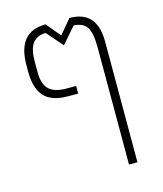

<svg xmlns="http://www.w3.org/2000/svg" viewBox="-111 -660 763 900"><g transform="rotate(-15 271.0 -210.0)"><path d="M403 -412Q403 -481 384.5 -509Q366 -537 321 -539L254 -462H252L185 -539Q142 -538 121.5 -510.5Q101 -483 101 -422V-370Q101 -314 127 -288Q153 -262 213 -262H259V-225H211Q131 -225 95 -264Q59 -303 59 -384V-416Q59 -578 195 -578L252 -510H254L311 -578Q444 -578 444 -428V158H403Z"/></g></svg>

Font: Anuphan ExtraLight
Style: Regular
Weight: 200
Designer: Cadson Demak
Version: Version 3.001